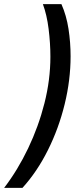

<svg xmlns="http://www.w3.org/2000/svg" viewBox="-95 -744 380 922"><path d="M-75 158Q-10 73 40 -31.5Q90 -136 118.5 -248.5Q147 -361 147 -472Q147 -536 138.5 -604.5Q130 -673 111 -724H200Q224 -670 234 -605Q244 -540 244 -474Q244 -360 215.5 -243.5Q187 -127 135 -23Q83 81 13 158Z"/></svg>

Font: Noto Sans ExtraCondensed SemiBold
Style: Italic
Weight: 600
Width: 2
Italic angle: -12°
Designer: Monotype Design Team
Foundry: Monotype Imaging Inc.
Version: Version 2.013; ttfautohint (v1.8.4.7-5d5b)